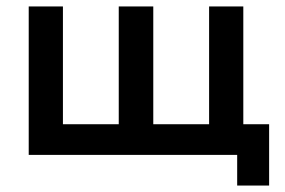

<svg xmlns="http://www.w3.org/2000/svg" viewBox="-20 -480 883 595"><path d="M455 -95H628V-460H734V-95H814V95H715V0H69V-460H175V-95H348V-460H455Z"/></svg>

Font: Jost* Medium
Style: Regular
Weight: 500
Version: Version 3.7